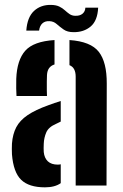

<svg xmlns="http://www.w3.org/2000/svg" viewBox="-20 -776 514 803"><path d="M30 -130.5Q29.5 -140 29.5 -153.2Q29.5 -166.5 30 -175.5Q33 -215 48 -243.8Q63 -272.5 95.5 -294.5Q128 -316.5 182.5 -336Q195.5 -341 208.2 -345.2Q221 -349.5 234 -353.5V-267.5Q229.5 -265.5 224.8 -263Q220 -260.5 214.5 -258Q183 -244.5 173.5 -222.2Q164 -200 163 -175Q162.5 -162.5 162.5 -156.5Q162.5 -150.5 163 -140Q165.5 -115 180.2 -101.2Q195 -87.5 221.5 -87.5Q229 -87.5 234 -89V-10Q209.5 7.5 168 7.5Q101 7.5 68.5 -24Q36 -55.5 30 -130.5ZM49 -374.5Q48 -384.5 47.8 -405.5Q47.5 -426.5 48 -446.5Q51 -525 85.8 -564Q120.5 -603 208 -608.5V-506.5Q193.5 -502 185.5 -491.2Q177.5 -480.5 176.5 -462Q176 -454.5 175.8 -435.2Q175.5 -416 175.8 -397.8Q176 -379.5 176.5 -374.5ZM296.5 0V-455.5Q296.5 -474 290.2 -486Q284 -498 270.5 -503.5V-608.5Q359.5 -602.5 393.2 -559.2Q427 -516 426.5 -426L425.5 0ZM337 -744H390.5Q388 -689.5 359.2 -665.2Q330.5 -641 287.5 -641.5Q261.5 -641.5 245.8 -652.8Q230 -664 217 -675.5Q204 -687 186.5 -687.5Q168.5 -688.5 157.2 -678.2Q146 -668 143.5 -648H90Q94 -704 122.2 -730.2Q150.5 -756.5 194 -755.5Q215 -755 228.2 -748.5Q241.5 -742 251.2 -733Q261 -724 270.8 -717.2Q280.5 -710.5 293.5 -710Q313.5 -709 325 -718.5Q336.5 -728 337 -744Z"/></svg>

Font: Big Shoulders Stencil Text Thin ExtraBold
Style: Regular
Weight: 800
Version: Version 2.001